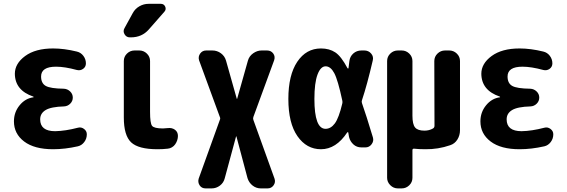

<svg xmlns="http://www.w3.org/2000/svg" viewBox="-20 -790 3040 1029"><path d="M397.5 -105.5Q415 -110.4 430.2 -99.1Q445.3 -87.9 445.3 -70.3Q445.3 -46.9 431.6 -28.8Q418 -10.7 397.5 -5.9Q328.1 9.8 264.6 9.8Q164.1 9.8 109.4 -31.7Q54.7 -73.2 54.7 -139.6Q54.7 -188.5 85 -225.6Q115.2 -262.7 159.2 -268.6Q160.2 -268.6 160.2 -269.5Q160.2 -271.5 158.2 -272.5Q60.5 -305.7 59.6 -394.5Q59.6 -449.2 114.7 -489.7Q169.9 -530.3 264.6 -530.3Q324.2 -530.3 391.6 -513.7Q413.1 -508.8 426.8 -490.7Q440.4 -472.7 440.4 -450.2Q440.4 -431.6 425.3 -420.9Q410.2 -410.2 391.6 -415Q327.1 -432.6 280.3 -432.6Q200.2 -432.6 200.2 -379.9Q200.2 -343.8 225.1 -329.6Q250 -315.4 322.3 -314.5Q341.8 -313.5 356 -299.8Q370.1 -286.1 370.1 -267.1Q370.1 -248 356.4 -234.4Q342.8 -220.7 323.2 -219.7Q253.9 -217.8 224.6 -200.2Q195.3 -182.6 195.3 -150.4Q195.3 -86.9 275.4 -86.9Q330.1 -87.9 397.5 -105.5Z M878.9 -103.5Q901.4 -106.4 917.5 -94.7Q933.6 -83 933.6 -61.5Q933.6 -49.8 929.7 -38.1Q925.8 -26.4 918.9 -16.6Q912.1 -6.8 901.4 -0.5Q890.6 5.9 878.9 6.8Q853.5 9.8 824.2 9.8Q721.7 9.8 682.6 -27.3Q643.6 -64.5 643.6 -160.2V-462.9Q643.6 -486.3 660.6 -502.9Q677.7 -519.5 701.2 -519.5H726.6Q750 -519.5 767.1 -502.9Q784.2 -486.3 784.2 -462.9V-190.4Q784.2 -129.9 794.9 -115.7Q805.7 -101.6 853.5 -101.6Q861.3 -101.6 878.9 -103.5ZM675.8 -589.8Q657.2 -589.8 647.5 -606.4Q637.7 -623 647.5 -639.6L691.4 -719.7Q704.1 -743.2 727.1 -756.3Q750 -769.5 776.4 -769.5H841.8Q858.4 -769.5 865.2 -754.9Q872.1 -740.2 861.3 -727.5L777.3 -631.8Q740.2 -589.8 681.6 -589.8Z M1451.2 167Q1458 186.5 1446.3 203.1Q1434.6 219.7 1414.1 219.7H1377.9Q1353.5 219.7 1334 204.6Q1314.5 189.5 1306.6 165L1247.1 -58.6Q1247.1 -59.6 1246.1 -59.6Q1245.1 -59.6 1245.1 -58.6L1184.6 165Q1178.7 189.5 1158.7 204.6Q1138.7 219.7 1114.3 219.7H1082Q1060.5 219.7 1049.8 203.1Q1039.1 186.5 1044.9 167L1158.2 -147.5Q1162.1 -155.3 1158.2 -163.1L1046.9 -466.8Q1041 -486.3 1052.7 -502.9Q1064.5 -519.5 1085 -519.5H1118.2Q1143.6 -519.5 1164.1 -504.4Q1184.6 -489.3 1191.4 -464.8L1249 -260.7Q1249 -259.8 1250 -259.8Q1251 -259.8 1251 -260.7L1308.6 -464.8Q1315.4 -489.3 1336.9 -504.4Q1358.4 -519.5 1381.8 -519.5H1411.1Q1432.6 -519.5 1444.3 -503.4Q1456.1 -487.3 1449.2 -466.8L1337.9 -163.1Q1335 -155.3 1337.9 -147.5Z M1814.5 -235.4Q1816.4 -243.2 1814.5 -251Q1791 -361.3 1771.5 -397.9Q1752 -434.6 1725.1 -434.6Q1698.2 -434.6 1681.6 -390.1Q1665 -345.7 1665 -259.8Q1665 -99.6 1724.6 -99.6Q1752.9 -99.6 1774.4 -128.4Q1795.9 -157.2 1814.5 -235.4ZM1919.9 -237.3Q1942.4 -173.8 1978.5 -53.7Q1984.4 -34.2 1971.7 -17.1Q1959 0 1938.5 0H1917Q1891.6 0 1874 -16.1Q1856.4 -32.2 1850.6 -55.7Q1849.6 -59.6 1848.6 -67.4Q1847.7 -75.2 1846.7 -79.1Q1846.7 -81.1 1844.2 -81.5Q1841.8 -82 1840.8 -80.1Q1781.2 9.8 1700.2 9.8Q1623 9.8 1574.2 -60.1Q1525.4 -129.9 1525.4 -259.8Q1525.4 -387.7 1573.2 -459Q1621.1 -530.3 1700.2 -530.3Q1745.1 -530.3 1776.9 -509.3Q1808.6 -488.3 1842.8 -423.8Q1843.8 -422.9 1845.7 -422.9Q1847.7 -422.9 1847.7 -424.8Q1848.6 -430.7 1850.1 -443.8Q1851.6 -457 1852.5 -462.9Q1855.5 -487.3 1873.5 -503.4Q1891.6 -519.5 1917 -519.5H1932.6Q1955.1 -519.5 1969.2 -502.9Q1983.4 -486.3 1977.5 -464.8Q1948.2 -337.9 1919.9 -252.9Q1917 -245.1 1919.9 -237.3Z M2387.7 -519.5Q2411.1 -519.5 2428.2 -502.9Q2445.3 -486.3 2445.3 -462.9V-91.8Q2445.3 -64.5 2431.2 -42Q2417 -19.5 2392.6 -11.7Q2328.1 10.7 2259.8 9.8Q2225.6 9.8 2198.2 6.8Q2190.4 6.8 2190.4 14.6V163.1Q2190.4 186.5 2173.3 203.1Q2156.2 219.7 2132.8 219.7H2112.3Q2088.9 219.7 2071.8 202.6Q2054.7 185.5 2054.7 163.1V-462.9Q2054.7 -486.3 2071.8 -502.9Q2088.9 -519.5 2112.3 -519.5H2132.8Q2156.2 -519.5 2173.3 -502.9Q2190.4 -486.3 2190.4 -462.9V-169.9Q2190.4 -124 2204.6 -106.9Q2218.8 -89.8 2254.9 -89.8Q2280.3 -89.8 2300.8 -101.6Q2308.6 -106.4 2308.6 -116.2L2307.6 -462.9Q2307.6 -486.3 2324.7 -502.9Q2341.8 -519.5 2365.2 -519.5Z M2897.5 -105.5Q2915 -110.4 2930.2 -99.1Q2945.3 -87.9 2945.3 -70.3Q2945.3 -46.9 2931.6 -28.8Q2918 -10.7 2897.5 -5.9Q2828.1 9.8 2764.6 9.8Q2664.1 9.8 2609.4 -31.7Q2554.7 -73.2 2554.7 -139.6Q2554.7 -188.5 2585 -225.6Q2615.2 -262.7 2659.2 -268.6Q2660.2 -268.6 2660.2 -269.5Q2660.2 -271.5 2658.2 -272.5Q2560.5 -305.7 2559.6 -394.5Q2559.6 -449.2 2614.7 -489.7Q2669.9 -530.3 2764.6 -530.3Q2824.2 -530.3 2891.6 -513.7Q2913.1 -508.8 2926.8 -490.7Q2940.4 -472.7 2940.4 -450.2Q2940.4 -431.6 2925.3 -420.9Q2910.2 -410.2 2891.6 -415Q2827.1 -432.6 2780.3 -432.6Q2700.2 -432.6 2700.2 -379.9Q2700.2 -343.8 2725.1 -329.6Q2750 -315.4 2822.3 -314.5Q2841.8 -313.5 2856 -299.8Q2870.1 -286.1 2870.1 -267.1Q2870.1 -248 2856.4 -234.4Q2842.8 -220.7 2823.2 -219.7Q2753.9 -217.8 2724.6 -200.2Q2695.3 -182.6 2695.3 -150.4Q2695.3 -86.9 2775.4 -86.9Q2830.1 -87.9 2897.5 -105.5Z"/></svg>

Font: Rounded Mgen+ 1mn bold
Style: Bold
Weight: 700
Designer: [Source Han Sans]
Ryoko NISHIZUKA  (kana & ideographs); Paul D. Hunt (Latin, Greek & Cyrillic); Wenlong ZHANG  (bopomofo
Version: Version 1.059.20150602